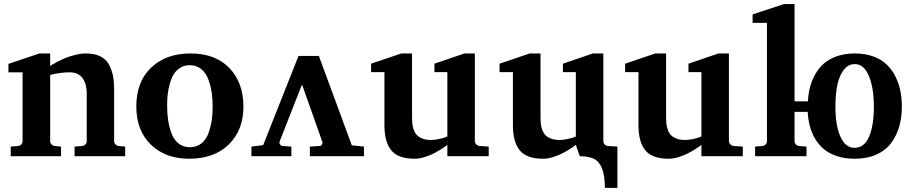

<svg xmlns="http://www.w3.org/2000/svg" viewBox="-20 -760 4437 934"><path d="M588.9 0H342.8V-46.9L379.9 -49.8Q389.2 -50.8 395.5 -57.4Q401.9 -64 401.9 -73.2V-308.1Q401.9 -350.6 381.8 -379.4Q361.8 -408.2 319.8 -408.2Q295.4 -408.2 271.5 -404.8Q247.6 -401.4 235.8 -398.4L224.1 -395V-73.2Q224.1 -64.5 231 -57.6Q237.8 -50.8 247.1 -49.8L276.9 -46.9V0H32.2V-46.9L67.9 -49.8Q77.1 -50.8 83.5 -57.4Q89.8 -64 89.8 -73.2V-408.2H21V-449.2L171.9 -500H224.1V-439Q227.5 -441.4 234.1 -445.6Q240.7 -449.7 260.7 -460.2Q280.8 -470.7 300.5 -478.8Q320.3 -486.8 347.7 -493.4Q375 -500 398.9 -500Q440.4 -500 468.5 -485.6Q496.6 -471.2 510.5 -445.1Q524.4 -418.9 529.8 -390.6Q535.2 -362.3 535.2 -326.2V-73.2Q535.2 -64.5 542 -57.6Q548.8 -50.8 558.1 -49.8L588.9 -46.9Z M1164.1 -241.2Q1164.1 -127.4 1093.3 -57.6Q1022.5 12.2 899.9 12.2Q784.7 12.2 713.9 -56.4Q643.1 -125 643.1 -242.2Q643.1 -362.8 715.6 -431.4Q788.1 -500 906.7 -500Q1027.8 -500 1095.9 -429Q1164.1 -357.9 1164.1 -241.2ZM1014.6 -242.2Q1014.6 -277.8 1009.8 -310.1Q1004.9 -342.3 993.4 -373.8Q981.9 -405.3 958.7 -424.1Q935.5 -442.9 902.8 -442.9Q877 -442.9 856.9 -430.4Q836.9 -418 825.2 -398.7Q813.5 -379.4 805.9 -352.3Q798.3 -325.2 795.7 -299.8Q793 -274.4 793 -246.1Q793 -209.5 797.6 -177.5Q802.2 -145.5 813.5 -113.5Q824.7 -81.5 847.7 -62.7Q870.6 -43.9 903.8 -43.9Q936 -43.9 959 -61.8Q981.9 -79.6 993.4 -110.4Q1004.9 -141.1 1009.8 -173.1Q1014.6 -205.1 1014.6 -242.2Z M1203.1 -46.9 1260.3 -54.2 1432.1 -487.8H1531.2L1691.4 -53.2L1750.5 -46.9V0H1487.3V-46.9L1533.2 -49.8Q1542.5 -50.3 1546.4 -56.9Q1550.3 -63.5 1547.4 -71.8L1449.2 -349.1L1340.3 -71.8Q1337.4 -64.5 1342.3 -57.6Q1347.2 -50.8 1355.5 -49.8L1397.5 -46.9V0H1203.1Z M2357.4 0H2156.2V-55.2Q2152.8 -52.2 2146.7 -47.9Q2140.6 -43.5 2121.8 -31.7Q2103 -20 2085 -11.2Q2066.9 -2.4 2042.7 4.9Q2018.6 12.2 1998 12.2Q1916.5 12.2 1883.3 -28.8Q1850.1 -69.8 1850.1 -150.9V-409.2H1785.2V-450.2L1932.1 -500H1984.4V-409.2V-189.9Q1984.4 -172.4 1985.6 -159.4Q1986.8 -146.5 1992.2 -130.4Q1997.6 -114.3 2007.1 -103.8Q2016.6 -93.3 2034.2 -86.2Q2051.8 -79.1 2076.2 -79.1Q2094.7 -79.1 2114.7 -83.5Q2134.8 -87.9 2145.5 -91.8L2156.2 -96.2V-409.2H2093.3V-450.2L2239.3 -500H2290V-409.2V-73.2Q2290 -64.5 2297.1 -57.6Q2304.2 -50.8 2313.5 -49.8L2357.4 -46.9Z M2800.3 0 2781.2 -55.2Q2777.8 -52.2 2771.7 -47.9Q2765.6 -43.5 2746.8 -31.7Q2728 -20 2710 -11.2Q2691.9 -2.4 2667.7 4.9Q2643.6 12.2 2623 12.2Q2541.5 12.2 2508.3 -28.8Q2475.1 -69.8 2475.1 -150.9V-409.2H2410.2V-450.2L2557.1 -500H2609.4V-409.2V-189.9Q2609.4 -172.4 2610.6 -159.4Q2611.8 -146.5 2617.2 -130.4Q2622.6 -114.3 2632.1 -103.8Q2641.6 -93.3 2659.2 -86.2Q2676.8 -79.1 2701.2 -79.1Q2719.7 -79.1 2739.7 -83.5Q2759.8 -87.9 2770.5 -91.8L2781.2 -96.2V-409.2H2718.3V-450.2L2864.3 -500H2915V-409.2V-73.2Q2915 -64 2921.4 -57.4Q2927.7 -50.8 2937 -49.8L2983.4 -46.9V153.8H2922.4Q2922.4 93.8 2908.7 59.6Q2895 25.4 2869.4 12.7Q2843.8 0 2800.3 0Z M3593.3 0H3392.1V-55.2Q3388.7 -52.2 3382.6 -47.9Q3376.5 -43.5 3357.7 -31.7Q3338.9 -20 3320.8 -11.2Q3302.7 -2.4 3278.6 4.9Q3254.4 12.2 3233.9 12.2Q3152.3 12.2 3119.1 -28.8Q3085.9 -69.8 3085.9 -150.9V-409.2H3021V-450.2L3168 -500H3220.2V-409.2V-189.9Q3220.2 -172.4 3221.4 -159.4Q3222.7 -146.5 3228 -130.4Q3233.4 -114.3 3242.9 -103.8Q3252.4 -93.3 3270 -86.2Q3287.6 -79.1 3312 -79.1Q3330.6 -79.1 3350.6 -83.5Q3370.6 -87.9 3381.3 -91.8L3392.1 -96.2V-409.2H3329.1V-450.2L3475.1 -500H3525.9V-409.2V-73.2Q3525.9 -64.5 3533 -57.6Q3540 -50.8 3549.3 -49.8L3593.3 -46.9Z M3710.9 -376V-648.9H3641.1V-689.9L3793.9 -740.2H3845.2V-376V-267.1H3910.2Q3912.1 -303.7 3920.4 -335.9Q3928.7 -368.2 3945.8 -398.7Q3962.9 -429.2 3988 -451.2Q4013.2 -473.1 4051.5 -486.6Q4089.8 -500 4138.2 -500Q4188 -500 4227.5 -485.6Q4267.1 -471.2 4292.7 -446.8Q4318.4 -422.4 4335.4 -388.7Q4352.5 -355 4359.9 -318.6Q4367.2 -282.2 4367.2 -241.2Q4367.2 -189 4354.5 -144.8Q4341.8 -100.6 4315.4 -64.7Q4289.1 -28.8 4243.7 -8.3Q4198.2 12.2 4137.2 12.2Q4089.4 12.2 4051.3 -0.5Q4013.2 -13.2 3988 -34.2Q3962.9 -55.2 3945.3 -85Q3927.7 -114.7 3919.4 -147Q3911.1 -179.2 3909.2 -215.8H3845.2V-73.2Q3845.2 -64 3851.6 -57.4Q3857.9 -50.8 3867.2 -49.8L3903.3 -46.9V0H3653.3V-46.9L3689 -49.8Q3698.2 -50.8 3704.6 -57.4Q3710.9 -64 3710.9 -73.2ZM4231 -241.2Q4231 -332.5 4206.8 -390.4Q4182.6 -448.2 4138.2 -448.2Q4106.4 -448.2 4084.7 -420.4Q4063 -392.6 4053.5 -347.2Q4043.9 -301.8 4043.9 -241.2Q4043.9 -150.4 4068.1 -95.7Q4092.3 -41 4137.2 -41Q4184.1 -41 4207.5 -94.7Q4231 -148.4 4231 -241.2Z"/></svg>

Font: Veleka
Style: Bold
Weight: 700
Designer: Stefan Peev, Context Ltd, 2016; SIL International, 1997-2014.
Foundry: Stefan Peev, Context Ltd, 2016
Version: Version 1.000